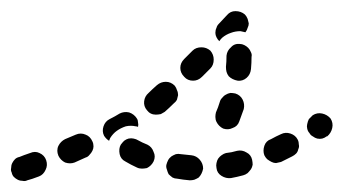

<svg xmlns="http://www.w3.org/2000/svg" viewBox="-42 -303 618 345"><path d="M41 -15Q38 -24 29 -28Q21 -32 12 -28Q0 -24 -7 -21Q-12 -20 -15 -17Q-18 -14 -20 -10Q-22 -6 -22 -1Q-23 3 -21 7Q-20 12 -17 15Q-14 18 -10 20Q-6 22 -1 22Q3 23 7 21Q15 19 28 14Q36 11 40 2Q44 -6 41 -15ZM315 16Q318 13 320 9Q322 5 323 0Q323 -9 317 -16Q311 -23 302 -24Q292 -25 283 -26Q278 -27 274 -26Q269 -24 266 -22Q262 -19 260 -15Q258 -11 257 -7Q256 -3 258 2Q259 6 261 10Q264 13 268 16Q272 18 276 18Q287 20 299 21Q303 21 307 20Q312 18 315 16ZM409 1Q411 -2 412 -7Q412 -11 411 -16Q409 -25 401 -29Q393 -34 384 -32Q374 -29 364 -28Q360 -27 356 -24Q353 -22 350 -18Q348 -15 347 -10Q346 -6 347 -1Q348 8 356 13Q364 18 373 17Q384 15 395 12Q399 11 403 8Q406 5 409 1ZM222 -1Q226 -3 229 -6Q232 -9 234 -13Q238 -22 234 -30Q231 -39 223 -43Q213 -47 206 -51Q203 -53 198 -54Q194 -55 189 -54Q185 -53 181 -50Q178 -47 175 -43Q171 -36 173 -26Q175 -17 183 -13Q193 -7 204 -2Q208 0 213 0Q217 0 222 -1ZM124 -32Q126 -36 126 -40Q126 -45 124 -49Q120 -58 112 -61Q103 -65 94 -61L75 -53Q71 -51 68 -48Q65 -45 63 -41Q61 -37 61 -32Q61 -28 63 -23Q67 -15 75 -11Q84 -8 92 -11L112 -20Q116 -21 119 -25Q122 -28 124 -32ZM494 -35Q496 -39 495 -43Q495 -48 493 -52Q489 -60 480 -63Q471 -66 463 -62Q454 -58 445 -53Q436 -50 433 -41Q430 -32 433 -24Q435 -20 438 -17Q442 -14 446 -12Q450 -10 454 -10Q459 -11 463 -12Q473 -17 483 -22Q487 -24 490 -27Q493 -30 494 -35ZM155 -89Q165 -94 173 -99Q181 -103 190 -101Q199 -98 204 -90Q206 -87 206 -83Q207 -79 206 -75Q204 -76 202 -76Q193 -78 184 -76Q175 -73 168 -68Q161 -63 156 -55Q155 -53 154 -50Q151 -52 149 -54Q147 -56 145 -59Q141 -67 144 -76Q147 -85 155 -89ZM552 -90Q546 -97 537 -99Q528 -101 520 -96L519 -95Q516 -92 513 -89Q511 -85 510 -80Q509 -76 510 -72Q511 -67 514 -64Q516 -60 520 -58Q524 -55 528 -54Q533 -53 537 -54Q541 -55 545 -58H546Q553 -64 555 -73Q557 -82 552 -90ZM347 -84Q349 -80 352 -77Q355 -74 359 -72Q368 -69 376 -73Q385 -76 388 -85Q392 -96 396 -107Q398 -116 394 -124Q390 -132 381 -135Q376 -136 372 -136Q367 -135 364 -133Q360 -131 357 -127Q354 -124 353 -120Q350 -110 346 -101Q345 -97 345 -93Q345 -88 347 -84ZM278 -132Q278 -137 276 -141Q275 -145 272 -149Q265 -156 256 -156Q247 -156 240 -150Q232 -143 225 -136Q218 -130 217 -121Q216 -112 222 -105Q225 -101 229 -99Q233 -97 238 -97Q242 -97 247 -98Q251 -100 254 -102Q262 -109 270 -117Q274 -120 276 -124Q277 -128 278 -132ZM369 -166Q372 -163 376 -161Q380 -159 385 -158Q394 -157 401 -163Q408 -169 409 -179Q410 -190 410 -201Q411 -205 409 -209Q407 -214 404 -217Q401 -220 397 -222Q393 -224 389 -224Q379 -225 373 -218Q366 -212 365 -203Q365 -192 364 -183Q364 -178 365 -174Q366 -170 369 -166ZM336 -212Q329 -218 320 -218Q310 -218 304 -212L289 -197Q282 -190 282 -181Q282 -172 289 -165Q295 -158 305 -158Q314 -158 321 -165L336 -180Q342 -186 342 -196Q342 -205 336 -212ZM351 -260 366 -276Q372 -283 381 -283Q391 -283 398 -277Q401 -274 403 -269Q404 -265 405 -261Q405 -257 403 -253Q402 -249 399 -245Q394 -246 390 -247Q381 -247 373 -244Q364 -241 357 -235Q354 -232 352 -229Q349 -232 347 -236Q345 -240 345 -244Q345 -249 347 -253Q348 -257 351 -260Z"/></svg>

Font: FRB American Cursive Guidelines Dashed Extrabold
Style: Bold Italic
Weight: 800
Italic angle: -25°
Version: Version 2.0;Modular Font Editor K font №1